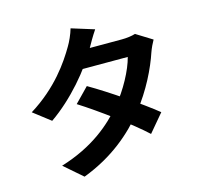

<svg xmlns="http://www.w3.org/2000/svg" viewBox="-124 -976 1249 1180"><g transform="rotate(-15 500.0 -385.5)"><path d="M428.5 -468.3 339.9 -377.3C456.8 -303.5 646.3 -164 733.9 -81.9L829.2 -195C736.7 -269.6 551.6 -397.3 428.5 -468.3ZM899 -638.3 797.3 -701.3C774.8 -694 741.2 -689.7 710.4 -689.7H425.7L379.6 -576.2H717.9C698.7 -498.6 637 -383.8 569.5 -304.5C483.9 -204.6 364.4 -99.1 155.4 -34.8L271.3 65.9C462.4 -6.8 590.7 -118.1 684.8 -235.1C774.1 -346.5 835.2 -474.2 865.8 -566.7C874.8 -591.6 887.8 -619.2 899 -638.3ZM568.5 -792 423.9 -837C414.6 -802.9 393.5 -756.8 378.4 -732.5C327.8 -645.9 235.1 -508.6 60 -400.3L167.9 -317.1C311.2 -416.3 439.4 -569.4 507 -690.2C518.9 -711.7 544.5 -757.1 568.5 -792Z"/></g></svg>

Font: Source Han Sans JP VF
Style: Regular
Weight: 250
Designer: Ryoko NISHIZUKA 西塚涼子 (kana, bopomofo & ideographs); Paul D. Hunt (Latin, Greek & Cyrillic); Sandoll Communications 산돌커뮤니
Foundry: Adobe
Version: Version 2.004;hotconv 1.0.118;makeotfexe 2.5.65603